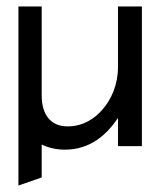

<svg xmlns="http://www.w3.org/2000/svg" viewBox="-20 -452 494 594"><path d="M109 -432H37V122L109 97V-5C129 5 153 11 181 11C259 11 310 -35 345 -87V0H419V-432H345V-245C345 -189 324 -144 297 -113C273 -85 237 -61 189 -61C134 -61 109 -101 109 -156Z"/></svg>

Font: Charger
Style: Regular
Weight: 400
Designer: Jasper
Foundry: Cannot Into Space Fonts
Version: Version 0.98